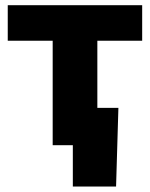

<svg xmlns="http://www.w3.org/2000/svg" viewBox="-20 -549 567 726"><path d="M179.2 0V-395H9.3V-529.3H517.6V-395H348.1V0ZM255.4 156.2V0H210.9V-141.1H427.7L418.9 156.2Z"/></svg>

Font: Inter 24pt ExtraBold
Style: Regular
Weight: 800
Designer: Rasmus Andersson
Foundry: rsms
Version: Version 4.001;git-66647c0bb